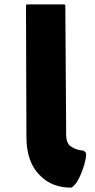

<svg xmlns="http://www.w3.org/2000/svg" viewBox="-20 -852 436 879"><path d="M315 1 322 -6C349 -33 381 -132 373 -153L364 -161V-162H363C356 -163 323 -165 299 -186H298C289 -197 283 -212 283 -232L279 -828L275 -832H103L99 -828L101 -223C101 -149 122 -90 160 -52L167 -45C200 -12 246 7 306 7C308 7 311 5 315 1Z"/></svg>

Font: Hussar Woodtype
Style: Bd
Weight: 900
Foundry: Cannot Into Space Fonts
Version: Version 1.07